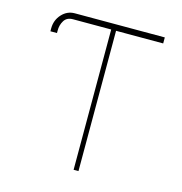

<svg xmlns="http://www.w3.org/2000/svg" viewBox="-107 -825 876 922"><g transform="rotate(15 330.5 -363.5)"><path d="M599.4 -727.3V-697.4H365.1V0H340.9V-697.4H152Q121.1 -697.8 107.2 -675.6Q93.4 -653.4 93.8 -625V-613.6H61.1V-627.8Q61.1 -669 87.7 -698.2Q114.3 -727.3 152 -727.3Z"/></g></svg>

Font: Inter Thin BETA
Style: Regular
Weight: 100
Designer: Rasmus Andersson
Foundry: rsms
Version: Version 3.011;git-f93a4a705